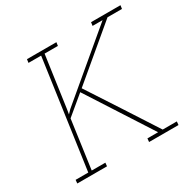

<svg xmlns="http://www.w3.org/2000/svg" viewBox="-155 -856 1013 1012"><g transform="rotate(-30 351.0 -350.0)"><path d="M474 -21 472 0H651L653 -21H567Q502 -122 437 -222Q372 -322 306 -423L611 -679H699L702 -700H523L520 -679H581L199 -358L179 -337Q180 -345 181.5 -352Q183 -359 184 -367L228 -679H309L312 -700H133L130 -679H207L114 -21H37L35 0H216L218 -21H135Q146 -94 155.5 -167.5Q165 -241 176 -315L289 -409Q352 -312 414 -215Q476 -118 539 -21Z"/></g></svg>

Font: Josefin Slab Thin ExtraLight
Style: Italic
Weight: 250
Italic angle: -12°
Version: Version 2.000